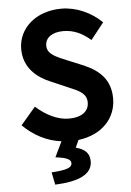

<svg xmlns="http://www.w3.org/2000/svg" viewBox="-60 -710 671 981"><g transform="rotate(-5 276.0 -219.5)"><path d="M38 -90C93 -35 161 0 234 9L196 88C257 95 275 107 275 125C275 147 250 158 170 163L183 227C305 222 374 190 374 124C374 82 350 60 304 48L321 10C446 -6 516 -87 516 -186C516 -282 461 -332 383 -366L296 -402C246 -423 199 -440 199 -484C199 -526 236 -551 292 -551C345 -551 389 -530 432 -493L499 -578C444 -632 368 -666 292 -666C162 -666 70 -585 70 -478C70 -381 138 -328 203 -301L291 -263C346 -240 385 -224 385 -177C385 -132 349 -103 281 -103C225 -103 163 -134 114 -179Z"/></g></svg>

Font: Source Sans Pro SemBd
Style: Regular
Weight: 700
Designer: Paul D. Hunt
Foundry: Adobe Systems Incorporated
Version: Version 2.020;PS 2.0;hotconv 1.0.86;makeotf.lib2.5.63406